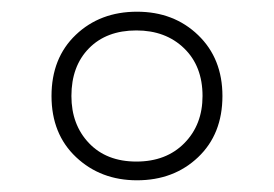

<svg xmlns="http://www.w3.org/2000/svg" viewBox="-20 -744 468 328"><path d="M214 -436Q152 -436 110 -475.5Q68 -515 68 -580Q68 -645 109.5 -684.5Q151 -724 214 -724Q277 -724 318.5 -684Q360 -644 360 -580Q360 -515 318.5 -475.5Q277 -436 214 -436ZM213 -468Q264 -468 295 -499.5Q326 -531 326 -580Q326 -631 294.5 -661.5Q263 -692 213 -692Q162 -692 132 -661.5Q102 -631 102 -580Q102 -531 132 -499.5Q162 -468 213 -468Z"/></svg>

Font: Noto Sans Kannada ExtraLight
Style: Regular
Weight: 200
Designer: Jelle Bosma - Monotype Design Team
Foundry: Monotype Imaging Inc.
Version: Version 2.005; ttfautohint (v1.8.4.7-5d5b)